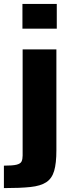

<svg xmlns="http://www.w3.org/2000/svg" viewBox="-43 -763 383 984"><path d="M72 -616V-743H248V-616ZM-23 201V86Q22 86 42 81Q62 76 67.5 64.5Q73 53 73 34V-510H246V7Q246 74 234.5 113Q223 152 194 171Q165 190 112.5 195.5Q60 201 -23 201Z"/></svg>

Font: Saira Expanded
Style: Bold
Weight: 700
Width: 7
Designer: Hector Gatti with collaboration of the Omnibus-Type team
Foundry: Omnibus-Type
Version: Version 1.100; ttfautohint (v1.8.3)